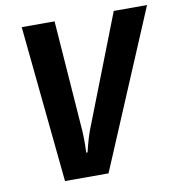

<svg xmlns="http://www.w3.org/2000/svg" viewBox="-81 -794 813 869"><g transform="rotate(-10 326.0 -360.0)"><path d="M76 -720H227L265 -205Q266 -190 266 -173.5Q266 -157 266 -143Q266 -126 265 -110H271Q275 -126 279 -142Q287 -173 298 -204L499 -720H652L348 0H148Z"/></g></svg>

Font: JetBrains Mono ExtraBold
Style: Italic
Weight: 800
Designer: Philipp Nurullin, Konstantin Bulenkov
Foundry: JetBrains
Version: Version 1.000; ttfautohint (v1.8.3)